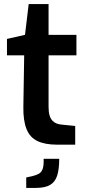

<svg xmlns="http://www.w3.org/2000/svg" viewBox="-20 -706 421 937"><path d="M258 0Q200 0 163 -17.5Q126 -35 109.5 -76Q93 -117 94 -184L98 -436H14V-516L102 -536L120 -686H217V-536H353V-436H217V-185Q217 -159 222 -142.5Q227 -126 236.5 -116.5Q246 -107 257 -103Q268 -99 280 -98L347 -91V0ZM108 211V160L136 154Q157 149 169.5 142Q182 135 188 119Q194 103 193 69H269Q269 120 259 151Q249 182 224.5 196.5Q200 211 155 211Z"/></svg>

Font: Exo Thin SemiBold
Style: Regular
Weight: 600
Version: Version 2.000